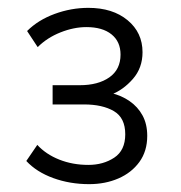

<svg xmlns="http://www.w3.org/2000/svg" viewBox="-20 -729 460 489"><path d="M207 -260Q158 -260 115.5 -275.5Q73 -291 47 -319L75 -360Q97 -336 131 -322.5Q165 -309 205 -309Q243 -309 271 -327.5Q299 -346 299 -387Q299 -429 270 -446Q241 -463 194 -463H114V-512H183Q230 -512 258.5 -532Q287 -552 287 -590Q287 -623 264 -641.5Q241 -660 200 -660Q168 -660 134 -646.5Q100 -633 76 -609L49 -650Q77 -678 119 -693.5Q161 -709 205 -709Q267 -709 305 -677.5Q343 -646 343 -596Q343 -556 318.5 -528Q294 -500 263 -488V-492Q289 -486 310 -471.5Q331 -457 343 -435Q355 -413 355 -383Q355 -344 335 -316.5Q315 -289 281.5 -274.5Q248 -260 207 -260Z"/></svg>

Font: Nunito Sans 10pt Light
Style: Regular
Weight: 300
Designer: Vernon Adams
Foundry: Vernon Adams
Version: Version 3.101;gftools[0.9.27]